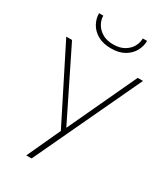

<svg xmlns="http://www.w3.org/2000/svg" viewBox="-221 -1002 946 1094"><g transform="rotate(30 252.5 -454.5)"><path d="M95 -909H123Q123 -881 138 -855Q153 -829 181.5 -812Q210 -795 253 -795Q296 -795 325 -812Q354 -829 368.5 -855Q383 -881 383 -909H411Q411 -874 393.5 -842Q376 -810 341 -789.5Q306 -769 253 -769Q201 -769 165.5 -789.5Q130 -810 112.5 -842Q95 -874 95 -909ZM505 -700 176 0H141L242 -219L0 -700H38L260 -250L470 -700Z"/></g></svg>

Font: Jost* Thin
Style: Regular
Weight: 200
Version: Version 3.7